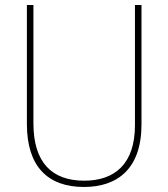

<svg xmlns="http://www.w3.org/2000/svg" viewBox="-20 -734 669 764"><path d="M543 -239V-714H517V-236C517 -81 436 -15 315 -15C187 -15 113 -87 113 -243V-714H87V-240C87 -73 169 10 314 10C447 10 543 -62 543 -239Z"/></svg>

Font: Noto Sans Sinhala UI SemiCondensed Thin
Style: Regular
Weight: 100
Width: 4
Designer: Jelle Bosma - Monotype Design Team
Foundry: Monotype Imaging Inc.
Version: Version 2.006